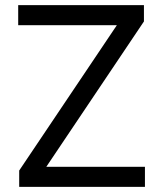

<svg xmlns="http://www.w3.org/2000/svg" viewBox="-20 -727 635 747"><path d="M54.7 -63.5 434.6 -628.9H50.8V-707H540V-643.6L160.2 -78.1H543.9V0H54.7Z"/></svg>

Font: Pretendard GOV
Style: Regular
Weight: 400
Designer: Base glyphs from Inter by Rasmus Andersson; Hangeul glyphs from Noto Sans CJK(Source Han Sans) by Jang Soo-young and Kan
Foundry: Kil Hyung-jin
Version: Version 1.309